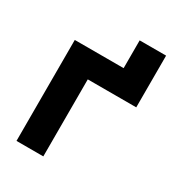

<svg xmlns="http://www.w3.org/2000/svg" viewBox="-164 -770 791 868"><g transform="rotate(30 231.0 -336.0)"><path d="M55 0V-527H310V-672H448V-402H195V0Z"/></g></svg>

Font: Onest
Style: Bold
Weight: 700
Designer: Dmitri Voloshin, Andrey Kudryavtsev
Foundry: Dmitri Voloshin, Andrey Kudryavtsev
Version: Version 1.000;gftools[0.9.33]